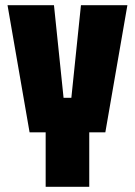

<svg xmlns="http://www.w3.org/2000/svg" viewBox="-20 -720 520 740"><path d="M156 0V-210H94L9 -700H188L225 -343H255L292 -700H471L386 -210H324V0Z"/></svg>

Font: Tektur Condensed
Style: Bold
Weight: 700
Width: 3
Designer: Adam Jagosz
Foundry: Adam Jagosz
Version: Version 1.005;gftools[0.9.30]